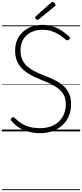

<svg xmlns="http://www.w3.org/2000/svg" viewBox="-20 -1416 884 2069"><path d="M411 19Q368 19 325 11.5Q282 4 242 -12Q202 -28 167 -53Q132 -78 104 -113Q96 -122 96 -129.5Q96 -137 106 -145Q115 -154 122.5 -154.5Q130 -155 142 -142Q175 -108 215.5 -83.5Q256 -59 305 -47Q354 -35 411 -35Q473 -35 524 -52.5Q575 -70 612 -104Q649 -138 669 -186Q689 -234 689 -294Q689 -350 668.5 -390Q648 -430 612 -458.5Q576 -487 530.5 -509.5Q485 -532 435 -551Q392 -569 349.5 -588.5Q307 -608 270 -633Q233 -658 204.5 -691Q176 -724 159.5 -768.5Q143 -813 143 -872Q143 -937 166 -988Q189 -1039 229.5 -1075Q270 -1111 323 -1129.5Q376 -1148 436 -1148Q501 -1148 553.5 -1130Q606 -1112 648 -1083.5Q690 -1055 725 -1022Q734 -1014 733.5 -1006.5Q733 -999 725 -991Q716 -981 708 -981Q700 -981 689 -989Q652 -1021 613.5 -1045Q575 -1069 531.5 -1082Q488 -1095 436 -1095Q383 -1095 339.5 -1079Q296 -1063 265 -1034Q234 -1005 217.5 -964Q201 -923 201 -872Q201 -811 223 -767.5Q245 -724 281.5 -694Q318 -664 365 -642Q412 -620 460 -601Q512 -581 563 -556.5Q614 -532 655.5 -497.5Q697 -463 721.5 -413.5Q746 -364 746 -294Q746 -224 722 -166.5Q698 -109 653.5 -67.5Q609 -26 547.5 -3.5Q486 19 411 19ZM384 -1201Q376 -1201 367.5 -1210Q359 -1219 359 -1226Q359 -1228 359.5 -1231.5Q360 -1235 364 -1239L530 -1387Q535 -1391 538 -1393.5Q541 -1396 546 -1396Q552 -1396 560 -1390.5Q568 -1385 573 -1377.5Q578 -1370 578 -1363Q578 -1358 577 -1355Q576 -1352 571 -1348L398 -1208Q393 -1205 390 -1203Q387 -1201 384 -1201ZM0 623H844V633H0ZM0 -20H844V0H0ZM0 -505H844V-500H0ZM0 -1143H844V-1133H0Z"/></svg>

Font: Playwrite CL Guides
Style: Regular
Weight: 400
Designer: Veronika Burian, José Scaglione
Foundry: TypeTogether
Version: Version 1.003